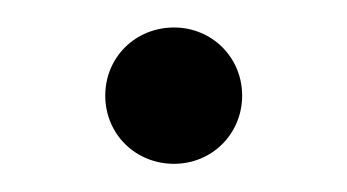

<svg xmlns="http://www.w3.org/2000/svg" viewBox="-20 -413 251 139"><path d="M106 -294.4C133.3 -294.4 155.3 -315.9 155.3 -343.8C155.3 -371.6 133.3 -393.1 106 -393.1C78.1 -393.1 56.2 -371.6 56.2 -343.8C56.2 -315.9 78.1 -294.4 106 -294.4Z"/></svg>

Font: Raveo Display Display Light
Style: Regular
Weight: 300
Designer: Jakub Foglar, Rasmus Andersson (Inter)
Foundry: Jakubfoglar.com
Version: Version 1.100;Glyphs 3.2.3 (3260)